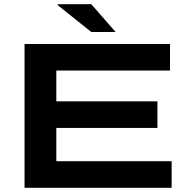

<svg xmlns="http://www.w3.org/2000/svg" viewBox="-20 -897 906 917"><path d="M532.2 -744.1H416L255.9 -872.1V-877H416ZM97.2 0V-687H792V-560.1H249V-413.1H731.9V-286.1H249V-127H799.8V0Z"/></svg>

Font: Archivo Expanded SemiBold
Style: Regular
Weight: 600
Width: 7
Designer: Hector Gatti
Foundry: Omnibus-Type
Version: Version 2.001